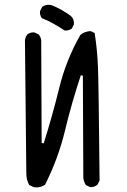

<svg xmlns="http://www.w3.org/2000/svg" viewBox="-20 -810 540 819"><path d="M136.2 -10.7Q156.2 -10.7 172.4 -22.5Q228.5 -133.8 257.1 -252.4Q285.6 -371.1 324.7 -488.8L333.5 -487.3L335.4 -51.3Q337.4 -35.2 345.7 -21L363.3 -12.2Q365.7 -11.7 367.7 -11.7Q383.8 -11.7 396 -22.5L404.8 -40Q400.9 -448.2 397.9 -523.9Q395 -598.1 383.8 -668.9L367.2 -677.2Q342.3 -676.8 322.8 -661.1Q261.7 -553.7 232.7 -435.1Q203.6 -316.4 166.5 -198.7L157.7 -200.2L155.8 -638.2Q153.8 -652.3 145.5 -662.6L127.9 -671.4Q125.5 -671.9 123 -671.9Q107.4 -671.9 96.7 -663.1Q88.4 -652.3 86.4 -638.2L92.3 -68.8Q92.3 -43 104.5 -21L122.6 -12.2Q129.4 -10.7 136.2 -10.7ZM259.8 -679.7Q275.4 -679.7 286.6 -688.5L295.4 -706.1Q295.4 -708 295.4 -711.7Q295.4 -715.3 294.4 -720.7Q292 -732.9 281.2 -742.7Q242.2 -771.5 198.2 -788.6Q192.9 -789.6 187.5 -789.6Q171.9 -789.6 159.7 -780.3L150.9 -762.7Q150.4 -760.3 150.4 -757.8Q150.4 -742.7 158.7 -732.4Q184.1 -722.7 208.3 -709Q232.4 -695.3 255.4 -680.2Q257.8 -679.7 259.8 -679.7Z"/></svg>

Font: Bakudai
Style: Light
Weight: 300
Version: Version 1.48